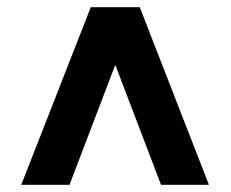

<svg xmlns="http://www.w3.org/2000/svg" viewBox="-20 -658 640 533"><path d="M427 -145 300 -478 173 -145H39L232 -638H368L560 -145Z"/></svg>

Font: Muli Black
Style: Regular
Weight: 900
Designer: Vernon Adams
Foundry: Vernon Adams
Version: Version 2.001